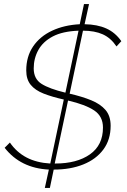

<svg xmlns="http://www.w3.org/2000/svg" viewBox="-20 -835 630 951"><path d="M557 -605Q529 -647 489 -665Q449 -683 391 -683L325 -371Q386 -357 431.5 -338.5Q477 -320 502.5 -290.5Q528 -261 528 -212Q528 -143 492 -94.5Q456 -46 392.5 -20.5Q329 5 246 5L227 96H202L222 5Q82 -2 3 -103L29 -129Q62 -81 111.5 -55Q161 -29 229 -25L296 -342Q238 -355 196 -371.5Q154 -388 132 -415Q110 -442 110 -486Q110 -555 144 -605Q178 -655 238 -683Q298 -711 375 -715L396 -815H421L399 -715Q462 -714 506.5 -694Q551 -674 581 -631ZM147 -496Q147 -444 186 -419.5Q225 -395 304 -376L369 -683Q290 -680 241.5 -654.5Q193 -629 170 -587.5Q147 -546 147 -496ZM490 -203Q490 -259 446.5 -288Q403 -317 317 -337L251 -25H253Q361 -25 425.5 -70.5Q490 -116 490 -203Z"/></svg>

Font: Raleway ExtraLight
Style: Italic
Weight: 200
Italic angle: -12°
Designer: Matt McInerney, Pablo Impallari, Rodrigo Fuenzalida
Foundry: Matt McInerney, Pablo Impallari, Rodrigo Fuenzalida
Version: Version 4.026